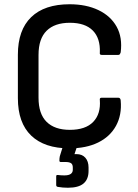

<svg xmlns="http://www.w3.org/2000/svg" viewBox="-20 -686 647 902"><path d="M306 11Q189 11 126.5 -49Q64 -109 64 -225V-429Q64 -545 126.5 -605.5Q189 -666 307 -666Q385 -666 442.5 -638.5Q500 -611 528 -560.5Q556 -510 547 -440Q546 -436 543.5 -432Q541 -428 536 -428H458Q447 -428 449 -439Q452 -506 416 -542.5Q380 -579 308 -579Q237 -579 199 -541.5Q161 -504 161 -428V-227Q161 -151 199 -113.5Q237 -76 308 -76Q382 -76 418 -113.5Q454 -151 449 -216Q447 -227 458 -227H535Q546 -227 547 -214Q553 -146 525 -95Q497 -44 441 -16.5Q385 11 306 11ZM299 196Q287 196 275 195Q263 194 252 192Q244 191 244 183V143Q244 135 251 136Q258 137 266.5 137.5Q275 138 282 138Q303 138 312.5 131Q322 124 322 112V101Q322 86 313.5 80.5Q305 75 287 75H265Q259 75 259 68Q259 63 259.5 57.5Q260 52 261 48L284 -26Q286 -32 293 -32H344Q353 -32 350 -22L330 38H339Q366 38 381 55Q396 72 396 101V117Q396 156 372.5 176Q349 196 299 196Z"/></svg>

Font: Sofia Sans Semi Condensed SemiBold
Style: Regular
Weight: 600
Designer: Botio Nikoltchev, Ani Petrova
Foundry: lettersoup
Version: Version 4.100